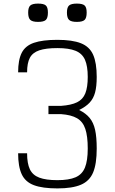

<svg xmlns="http://www.w3.org/2000/svg" viewBox="-20 -1036 640 1070"><path d="M300 14Q217 14 169 -4Q121 -22 101 -65Q81 -108 81 -182H131Q131 -125 146.5 -92.5Q162 -60 199 -46Q236 -32 300 -32Q364 -32 401 -48Q438 -64 453.5 -102.5Q469 -141 469 -208Q469 -277 455.5 -317.5Q442 -358 409.5 -377Q377 -396 320 -400H250V-446H320Q377 -450 409.5 -466Q442 -482 455.5 -516Q469 -550 469 -607Q469 -668 453.5 -703Q438 -738 401 -753Q364 -768 300 -768Q236 -768 199 -755.5Q162 -743 146.5 -714Q131 -685 131 -633H81Q81 -702 101 -741.5Q121 -781 169 -797.5Q217 -814 300 -814Q383 -814 431 -795Q479 -776 499 -731Q519 -686 519 -607Q519 -555 510 -521Q501 -487 479.5 -464Q458 -441 421 -423Q458 -405 479.5 -379Q501 -353 510 -312.5Q519 -272 519 -208Q519 -123 499 -75Q479 -27 431 -6.5Q383 14 300 14ZM408 -914Q377 -914 365 -925Q353 -936 353 -966Q353 -995 365 -1005.5Q377 -1016 408 -1016Q440 -1016 451.5 -1005.5Q463 -995 463 -966Q463 -936 451.5 -925Q440 -914 408 -914ZM192 -914Q161 -914 149 -925Q137 -936 137 -966Q137 -995 149 -1005.5Q161 -1016 192 -1016Q224 -1016 235.5 -1005.5Q247 -995 247 -966Q247 -936 235.5 -925Q224 -914 192 -914Z"/></svg>

Font: Victor Mono Thin
Style: Regular
Weight: 100
Monospace: yes
Designer: Rune Bjørnerås
Version: Version 1.561;gftools[0.9.30]